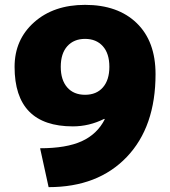

<svg xmlns="http://www.w3.org/2000/svg" viewBox="-20 -760 700 790"><path d="M230 -485Q230 -431 256.5 -400.5Q283 -370 330 -370Q377 -370 403.5 -400.5Q430 -431 430 -485Q430 -540 403 -570Q376 -600 330 -600Q284 -600 257 -570Q230 -540 230 -485ZM330 -740Q465 -740 542.5 -665Q620 -590 620 -455Q620 -238 501.5 -114Q383 10 180 10L145 -150Q253 -150 316.5 -179Q380 -208 411 -269L409 -271Q347 -240 280 -240Q40 -240 40 -485Q40 -597 120.5 -668.5Q201 -740 330 -740Z"/></svg>

Font: Mplus 1p Black
Style: Regular
Weight: 900
Version: Version 1.061